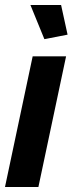

<svg xmlns="http://www.w3.org/2000/svg" viewBox="-24 -750 297 770"><path d="M107 -524H241L130 0H-4ZM98 -730H221L247 -611L154 -593Z"/></svg>

Font: PTCRaleway
Style: Bold Italic
Weight: 700
Italic angle: -12°
Designer: Matt McInerney, Pablo Impallari, Rodrigo Fuenzalida
Foundry: Matt McInerney, Pablo Impallari, Rodrigo Fuenzalida
Version: Version 3.000g; ttfautohint (v1.5) -l 8 -r 28 -G 28 -x 14 -D